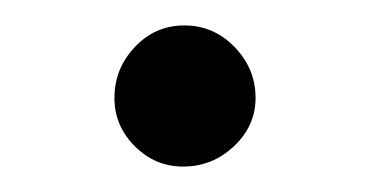

<svg xmlns="http://www.w3.org/2000/svg" viewBox="-20 -120 290 151"><path d="M125 -100Q148 -100 164.5 -83Q181 -66 181 -43Q181 -21 164 -5Q147 11 124 11Q102 11 86 -5Q70 -21 70 -43Q70 -66 86 -83Q102 -100 125 -100Z"/></svg>

Font: Klingon pIqaD Mandel
Style: Regular
Weight: 400
Width: 0
Designer: Mike Neff (qa'vaj)
Foundry: Mike Neff and Michael Everson
Version: Version 2.003